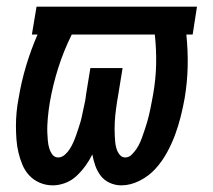

<svg xmlns="http://www.w3.org/2000/svg" viewBox="-20 -550 640 578"><path d="M139 8Q118 8 99.5 0Q81 -8 68 -22Q55 -36 47.5 -54Q40 -72 35.5 -91Q31 -110 29.5 -130.5Q28 -151 28 -171.5Q28 -192 30 -213Q32 -234 36 -254Q44 -303 58.5 -351.5Q73 -400 93 -446H76L90 -530H573L560 -446H541Q546 -398 545 -350.5Q544 -303 536 -255Q531 -227 524 -199Q517 -171 507 -144Q497 -117 482.5 -90.5Q468 -64 448 -42Q428 -20 400.5 -6Q373 8 345 8Q327 8 310.5 0.5Q294 -7 283.5 -20.5Q273 -34 267 -51Q261 -68 258 -85Q249 -67 237 -50.5Q225 -34 210 -20Q195 -6 176 1Q157 8 139 8ZM357 -76Q368 -76 376.5 -84.5Q385 -93 391 -102Q397 -111 401.5 -121Q406 -131 409.5 -141.5Q413 -152 416.5 -162Q420 -172 423 -182.5Q426 -193 428.5 -203.5Q431 -214 433 -224Q435 -234 437 -244.5Q439 -255 441 -266Q449 -311 450 -356Q451 -401 446 -446H196Q172 -398 155.5 -346Q139 -294 130 -242Q128 -230 126.5 -218.5Q125 -207 124 -195.5Q123 -184 122.5 -172.5Q122 -161 122.5 -149.5Q123 -138 124 -126.5Q125 -115 128 -104.5Q131 -94 137.5 -85Q144 -76 155 -76Q155 -76 155 -76Q155 -76 155 -76Q166 -76 175 -84Q184 -92 190 -101.5Q196 -111 200.5 -121Q205 -131 208.5 -141Q212 -151 215.5 -161.5Q219 -172 222 -182Q225 -192 227 -202.5Q229 -213 231.5 -223.5Q234 -234 236 -244.5Q238 -255 239 -265L252 -345H349L336 -265Q334 -255 332.5 -244.5Q331 -234 329.5 -223.5Q328 -213 327 -202.5Q326 -192 325.5 -182Q325 -172 325 -161.5Q325 -151 325.5 -141Q326 -131 327 -121Q328 -111 331 -101.5Q334 -92 340.5 -84Q347 -76 357 -76Z"/></svg>

Font: Iosevka Curly MdExObl
Style: Regular
Weight: 500
Width: 7
Italic angle: -9°
Monospace: yes
Designer: Belleve Invis
Foundry: Belleve Invis
Version: Version 11.1.0; ttfautohint (v1.8.3)